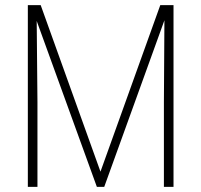

<svg xmlns="http://www.w3.org/2000/svg" viewBox="-20 -731 787 751"><path d="M101.1 -710.9H139.2L373 -59.6L606.9 -710.9H644.5L387.7 0H358.9ZM88.9 -710.9H123L126.5 -331.1V0H88.9ZM623.5 -710.9H658.7V0H621.1V-331.1Z"/></svg>

Font: Roboto Condensed ExtraLight
Style: Regular
Weight: 250
Designer: Christian Robertson
Foundry: Google
Version: Version 3.008; 2023